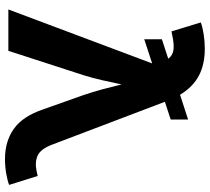

<svg xmlns="http://www.w3.org/2000/svg" viewBox="-54 -726 792 723"><g transform="rotate(90 341.5 -364.0)"><path d="M127.4 -511.7V-578.1L200.7 -602.1Q188 -619.1 166.7 -621.8Q145.5 -624.5 112.8 -617.2L97.7 -614.3L64 -724.6Q80.6 -731 107.9 -735.4Q135.3 -739.7 163.1 -739.7Q221.7 -739.7 264.2 -717.5Q306.6 -695.3 336.4 -646.5L429.7 -676.8V-611.3L362.8 -589.4L524.4 -164.1Q540.5 -121.6 565.2 -110.4Q589.8 -99.1 624.5 -106.4L642.1 -110.4L675.8 -2.9Q659.7 3.4 633.1 8.1Q606.4 12.7 578.1 12.7Q511.2 12.7 464.1 -21Q417 -54.7 391.1 -131.8L337.4 -283.2Q325.2 -319.3 315.7 -354.5Q306.2 -389.6 297.4 -426.3Q289.6 -389.6 281.7 -354.2Q273.9 -318.8 262.7 -283.2L170.9 0H15.1L218.3 -541.5Z"/></g></svg>

Font: Inter
Style: Bold
Weight: 700
Designer: Rasmus Andersson
Foundry: rsms
Version: Version 4.001;git-9221beed3